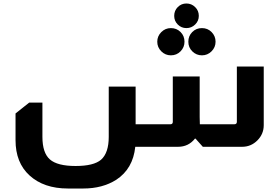

<svg xmlns="http://www.w3.org/2000/svg" viewBox="-20 -841 1600 1100"><path d="M1048 -821Q1077 -821 1098 -800.5Q1119 -780 1119 -750Q1119 -721 1098 -700.5Q1077 -680 1048 -680Q1019 -680 998.5 -700.5Q978 -721 978 -750Q978 -780 998.5 -800.5Q1019 -821 1048 -821ZM959 -680Q992 -680 1014.5 -657.5Q1037 -635 1037 -602Q1037 -570 1014.5 -547Q992 -524 959 -524Q927 -524 904 -547Q881 -570 881 -602Q881 -634 904 -657Q927 -680 959 -680ZM1137 -680Q1170 -680 1192.5 -657Q1215 -634 1215 -602Q1215 -570 1192 -547Q1169 -524 1137 -524Q1105 -524 1082 -546.5Q1059 -569 1059 -602Q1059 -635 1081.5 -657.5Q1104 -680 1137 -680ZM1491 -460V-124Q1491 -73 1454.5 -36.5Q1418 0 1367 0H1142L1100 -47H1097Q1060 0 1000 0H755Q742 126 646 189Q567 239 457 239H369Q231 239 149 164Q69 91 69 -38V-191L147 -253H223V-57Q223 35 266 72.5Q309 110 413 110Q517 110 559 74Q603 35 603 -57V-345H757V-129H956Q970 -129 970 -143V-403H1124V-171Q1124 -158 1125 -129H1322Q1337 -129 1337 -143V-460Z"/></svg>

Font: Almarai ExtraBold
Style: Regular
Weight: 800
Designer: Boutros International 2019
Foundry: Created by Boutros International 2019
Version: Version 1.10